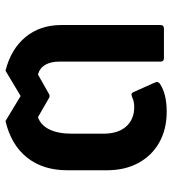

<svg xmlns="http://www.w3.org/2000/svg" viewBox="16 -632 626 698"><g transform="rotate(-90 329.0 -283.0)"><path d="M59 -208V-351Q59 -440 105.5 -498Q152 -556 238 -576L329 -521L421 -576Q500 -556 543.5 -503Q587 -450 587 -373V-13Q587 0 574 0H467Q454 0 454 -13V-381Q454 -412 442 -432Q430 -452 407 -458L333 -416H325L252 -458Q223 -448 207.5 -416.5Q192 -385 192 -335V-220Q192 -167 218 -137.5Q244 -108 289 -108Q309 -108 326 -116L334 -118Q340 -118 343 -111L378 -33Q380 -27 380 -26Q380 -20 374 -15Q337 10 272 10Q208 10 160 -17Q112 -44 85.5 -93Q59 -142 59 -208Z"/></g></svg>

Font: LINE Seed Sans TH
Style: Bold
Weight: 700
Designer: Dalton Maag Ltd | Thai characters by Cadson Demak Co.,Ltd.
Foundry: Dalton Maag Ltd
Version: Version 1.002